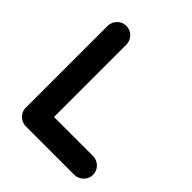

<svg xmlns="http://www.w3.org/2000/svg" viewBox="-198 -844 970 970"><g transform="rotate(45 287.0 -359.0)"><path d="M490 -134Q518 -134 538 -114.5Q558 -95 558 -67Q558 -39 538 -19.5Q518 0 490 0H145Q125 0 108 -11Q82 -29 78 -60Q78 -64 78 -67V-651Q78 -678 97.5 -698Q117 -718 145 -718Q173 -718 192.5 -698Q212 -678 212 -651V-134Z"/></g></svg>

Font: Multiround Pro
Style: Regular
Weight: 400
Designer: Ivan Filipov, Sasha Pavljenko
Version: Version 1.005;Fontself Maker 3.5.4